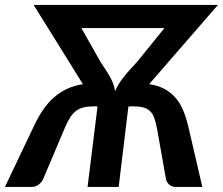

<svg xmlns="http://www.w3.org/2000/svg" viewBox="-52 -742 886 762"><path d="M332 -320 332.5 -319H335L295.5 0H419L457.5 -319H462.5L463 -320H474.5C490.8 -320 504.4 -318.7 515.2 -316C526.1 -313.3 535.1 -308.8 542.2 -302.2C549.4 -295.8 555.2 -286.8 559.5 -275.5C563.8 -264.2 567.7 -249.8 571 -232.5L607 -29.5C609 -21.8 613.3 -15 620 -9C626.7 -3 635.3 0 646 0H751L694.5 -243.5C688.8 -266.8 681.9 -287.9 673.8 -306.8C665.6 -325.6 655.3 -341.9 643 -355.8C630.7 -369.6 616.1 -380.9 599.2 -389.8C582.4 -398.6 562.7 -404.7 540 -408L813 -722.5H710.5H707H187H184H81.5L277 -408C253.7 -404.3 232.6 -398.1 213.8 -389.2C194.9 -380.4 177.7 -369.1 162 -355.2C146.3 -341.4 132.1 -325.2 119.2 -306.5C106.4 -287.8 94.5 -266.8 83.5 -243.5L-32.5 0H72.5C83.2 0 92.6 -3 100.8 -9C108.9 -15 114.8 -21.8 118.5 -29.5L204.5 -232.5C211.8 -249.8 219.1 -264.2 226.2 -275.5C233.4 -286.8 241.4 -295.8 250.2 -302.2C259.1 -308.8 269.2 -313.3 280.8 -316C292.2 -318.7 306.2 -320 322.5 -320ZM346.5 -497 271 -630.5H600.5L492.5 -497C481.5 -485 471.6 -474.2 462.8 -464.5C453.9 -454.8 445.9 -445.4 438.8 -436.2C431.6 -427.1 425.2 -418 419.5 -409C413.8 -400 409 -390.3 405 -380C403.3 -390.3 400.8 -400 397.5 -409C394.2 -418 390 -427.1 385 -436.2C380 -445.4 374.2 -454.8 367.8 -464.5C361.2 -474.2 354.2 -485 346.5 -497Z"/></svg>

Font: Lato
Style: Bold Italic
Weight: 700
Italic angle: -7°
Designer: Lukasz Dziedzic
Foundry: tyPoland Lukasz Dziedzic
Version: Version 2.007; 2014-02-27